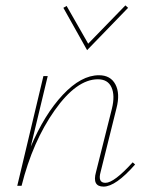

<svg xmlns="http://www.w3.org/2000/svg" viewBox="-20 -689 550 712"><path d="M455 -660 303 -503 215 -660 227 -667 307 -527 445 -669ZM472 -87 481 -79Q409 3 364 3Q321 3 336 -51L395 -286Q407 -335 393.5 -365Q380 -395 343 -395Q264 -395 182.5 -279.5Q101 -164 60 0H44L141 -407H157L94 -145Q145 -265 213 -337.5Q281 -410 347 -410Q390 -410 408 -376Q426 -342 412 -288L353 -51Q342 -11 371 -11Q403 -11 472 -87Z"/></svg>

Font: EauTestText Thin
Style: Italic
Weight: 250
Italic angle: -12°
Designer: Christian Thalmann (Catharsis Fonts)
Version: Version 0.001;PS 000.001;hotconv 1.0.88;makeotf.lib2.5.64775